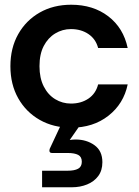

<svg xmlns="http://www.w3.org/2000/svg" viewBox="-20 -528 588 812"><path d="M281 12Q206 12 148 -21Q90 -54 57 -112.5Q24 -171 24 -248Q24 -325 57 -383.5Q90 -442 148 -475Q206 -508 281 -508Q374 -508 438 -459Q502 -410 520 -325H395Q385 -363 354 -384Q323 -405 280 -405Q244 -405 213.5 -386.5Q183 -368 165 -333.5Q147 -299 147 -248Q147 -198 165 -162.5Q183 -127 213.5 -108.5Q244 -90 280 -90Q323 -90 354 -111Q385 -132 395 -171H520Q503 -89 438.5 -38.5Q374 12 281 12ZM158 264V194H266Q295 194 310.5 185.5Q326 177 326 156Q326 135 310.5 127Q295 119 266 119H200Q189 119 189 109Q189 107 190 102L240 -5H323L275 64Q281 63 287.5 62.5Q294 62 300 62Q346 62 379.5 86Q413 110 413 158Q413 193 395.5 216.5Q378 240 348.5 252Q319 264 284 264Z"/></svg>

Font: Host Grotesk SemiBold
Style: Regular
Weight: 600
Designer: Doukan Karapınar
Foundry: Element Type
Version: Version 1.003